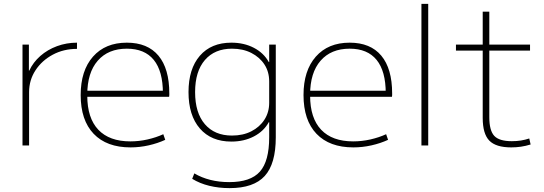

<svg xmlns="http://www.w3.org/2000/svg" viewBox="-20 -750 2803 990"><path d="M96 0V-520H129V-386H131Q151 -429 188 -461.5Q225 -494 274 -512Q323 -530 377 -530V-498Q308 -498 252 -468Q196 -438 163 -387.5Q130 -337 130 -275V0Z M653 10Q530 10 463 -60Q396 -130 396 -260Q396 -386 459.5 -458Q523 -530 634 -530Q741 -530 797 -463Q853 -396 853 -268Q853 -263 853 -259.5Q853 -256 852 -251H414V-282H831L820 -269Q820 -383 773 -441Q726 -499 634 -499Q538 -499 484 -437Q430 -375 430 -262V-257Q430 -141 487 -81Q544 -21 652 -21Q697 -21 741 -31Q785 -41 822 -58L832 -29Q793 -11 746.5 -0.5Q700 10 653 10Z M1164 220Q1108 220 1059 208Q1010 196 971 172L982 144Q1019 166 1064.5 177.5Q1110 189 1162 189Q1272 189 1320 135Q1368 81 1368 -42V-120H1366Q1340 -73 1289 -46.5Q1238 -20 1173 -20Q1069 -20 1010.5 -87.5Q952 -155 952 -275Q952 -395 1010.5 -462.5Q1069 -530 1173 -530Q1238 -530 1289 -503.5Q1340 -477 1366 -430H1368V-520H1402V-42Q1402 95 1345 157.5Q1288 220 1164 220ZM1176 -51Q1233 -51 1276 -73Q1319 -95 1343.5 -133Q1368 -171 1368 -220V-330Q1368 -380 1343.5 -417.5Q1319 -455 1276 -477Q1233 -499 1176 -499Q1087 -499 1036.5 -440.5Q986 -382 986 -275Q986 -168 1036.5 -109.5Q1087 -51 1176 -51Z M1802 10Q1679 10 1612 -60Q1545 -130 1545 -260Q1545 -386 1608.5 -458Q1672 -530 1783 -530Q1890 -530 1946 -463Q2002 -396 2002 -268Q2002 -263 2002 -259.5Q2002 -256 2001 -251H1563V-282H1980L1969 -269Q1969 -383 1922 -441Q1875 -499 1783 -499Q1687 -499 1633 -437Q1579 -375 1579 -262V-257Q1579 -141 1636 -81Q1693 -21 1801 -21Q1846 -21 1890 -31Q1934 -41 1971 -58L1981 -29Q1942 -11 1895.5 -0.5Q1849 10 1802 10Z M2153 0V-730H2188V0Z M2616 10Q2537 10 2503 -25Q2469 -60 2469 -142V-489H2331V-520H2469V-690H2503V-520H2713V-489H2503V-146Q2503 -77 2528.5 -49.5Q2554 -22 2619 -22Q2644 -22 2666 -25.5Q2688 -29 2709 -36L2716 -5Q2690 3 2665.5 6.5Q2641 10 2616 10Z"/></svg>

Font: M PLUS 1 ExtraLight
Style: Regular
Weight: 250
Version: Version 1.001